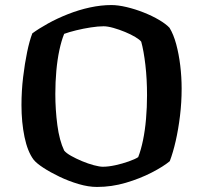

<svg xmlns="http://www.w3.org/2000/svg" viewBox="-20 -740 804 760"><path d="M364 0Q330 0 291 -11.5Q252 -23 215.5 -40.5Q179 -58 151.5 -76Q124 -94 113 -108Q89 -140 77 -198Q65 -256 65 -324Q65 -380 71.5 -434.5Q78 -489 87.5 -534.5Q97 -580 108 -608Q134 -627 170 -647Q206 -667 249 -684Q292 -701 336 -710.5Q380 -720 421 -720Q447 -720 481 -712Q515 -704 549 -690.5Q583 -677 610 -661Q637 -645 651 -630Q667 -604 677.5 -565Q688 -526 693.5 -480.5Q699 -435 699 -389Q699 -335 692.5 -281.5Q686 -228 675.5 -182Q665 -136 652 -102Q627 -81 580.5 -57Q534 -33 478 -16.5Q422 0 364 0ZM387 -80Q409 -80 436.5 -86Q464 -92 489.5 -101Q515 -110 527 -118Q538 -146 546 -184.5Q554 -223 558 -269Q562 -315 562 -363Q562 -427 555.5 -483Q549 -539 539 -575Q533 -583 515.5 -593.5Q498 -604 475 -613.5Q452 -623 429 -629.5Q406 -636 390 -636Q369 -636 339.5 -631.5Q310 -627 281.5 -620Q253 -613 234 -606Q223 -579 215 -541.5Q207 -504 203 -459.5Q199 -415 199 -368Q199 -306 207 -245Q215 -184 234 -144Q242 -134 261.5 -123Q281 -112 305 -102Q329 -92 351.5 -86Q374 -80 387 -80Z"/></svg>

Font: Texturina 12pt SemiBold
Style: Regular
Weight: 600
Designer: Guillermo Torres Carreño
Foundry: Omnibus-Type
Version: Version 1.002